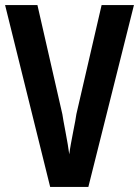

<svg xmlns="http://www.w3.org/2000/svg" viewBox="-20 -734 546 754"><path d="M506 -714H379L280 -286C278 -265 257 -171 252 -128C247 -171 227 -266 225 -285L127 -714H0L177 0H327Z"/></svg>

Font: Noto Sans Kannada ExtraCondensed
Style: Bold
Weight: 700
Width: 2
Designer: Jelle Bosma - Monotype Design Team
Foundry: Monotype Imaging Inc.
Version: Version 2.005